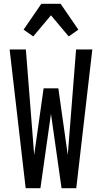

<svg xmlns="http://www.w3.org/2000/svg" viewBox="-20 -997 540 1017"><path d="M116 0 31 -735H117L161 -176L211 -529H289L339 -176L383 -735H469L384 0H306L250 -394L194 0ZM156 -804 105 -840 199 -977H301L395 -840L344 -804L250 -916Z"/></svg>

Font: Iosevka Fixed Medium
Style: Regular
Weight: 500
Monospace: yes
Designer: Belleve Invis
Foundry: Belleve Invis
Version: Version 32.3.0